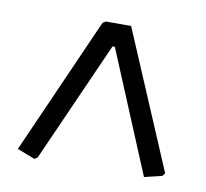

<svg xmlns="http://www.w3.org/2000/svg" viewBox="-53 -549 530 494"><g transform="rotate(10 212.0 -302.0)"><path d="M404 -134 398 -126 352 -115 220 -432H214L74 -117L66 -112L20 -130L178 -487L186 -492H252Z"/></g></svg>

Font: Alegreya Sans
Style: Regular
Weight: 400
Designer: Juan Pablo del Peral
Foundry: Huerta Tipografica
Version: Version 2.008; ttfautohint (v1.6)